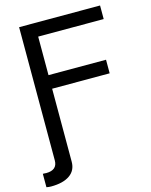

<svg xmlns="http://www.w3.org/2000/svg" viewBox="-137 -816 882 1121"><g transform="rotate(-15 304.5 -255.5)"><path d="M89.8 76.2V-729H579.1V-647H183.1V-414.1H530.8V-332H183.1V108.9Q183.1 162.1 142.6 189.9Q102.5 217.8 29.8 217.8Q16.6 217.8 2 214.8V133.8Q6.8 133.8 11.5 134Q16.1 134.3 18.6 134.5Q21 134.8 22 134.8Q89.8 134.8 89.8 76.2Z"/></g></svg>

Font: Miedinger*
Style: Book
Weight: 400
Version: Version 001.000